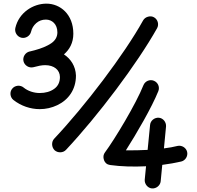

<svg xmlns="http://www.w3.org/2000/svg" viewBox="-20 -826 1098 1070"><path d="M403.3 -404.8C401.4 -458 374 -498 336.4 -522.9C367.2 -549.8 388.7 -586.9 388.7 -638.2C388.7 -746.6 315.4 -805.7 238.8 -805.7C165 -805.7 85 -756.3 65.4 -669.9C60.1 -646 75.7 -621.1 99.6 -615.7C123 -610.4 147.9 -626 153.3 -649.9C157.7 -668 167 -684.1 182.1 -697.3C197.3 -710.4 214.8 -716.8 235.8 -716.8C269.5 -716.8 299.8 -691.9 299.8 -645.5C299.8 -620.6 288.1 -600.1 265.1 -584.5C241.7 -568.8 210.9 -556.2 172.9 -545.9C163.6 -543.9 155.8 -541.5 147.9 -539.6L145 -539.1C121.1 -533.7 105.5 -508.8 110.8 -485.4C116.2 -461.4 141.1 -445.8 165 -451.2C176.3 -453.6 188.5 -456.5 202.1 -460C213.4 -461.9 223.1 -462.9 231.4 -462.9C281.7 -462.9 313.5 -436 314 -397C314 -368.2 303.2 -345.7 281.7 -330.6C260.3 -315.4 233.4 -307.6 201.2 -307.6C169.4 -307.6 135.3 -318.4 111.3 -338.4C93.3 -353.5 63.5 -351.1 48.3 -332C32.7 -314 35.6 -284.2 54.7 -269C97.2 -235.4 149.9 -217.8 201.2 -217.8C235.4 -217.8 268.1 -225.1 298.8 -239.7C360.8 -269 403.3 -326.2 403.3 -404.8ZM284.2 11.2C301.8 27.3 332 26.9 348.1 8.8C525.4 -180.2 744.1 -470.2 855.5 -668.9C867.2 -689.9 859.4 -717.8 838.4 -729.5C828.1 -735.4 816.9 -736.3 804.7 -732.9C792.5 -729.5 783.2 -722.2 777.3 -711.9C672.9 -523.4 453.6 -234.9 281.7 -52.7C265.6 -35.2 267.1 -5.9 284.2 11.2ZM865.2 -169.9C841.3 -171.9 818.4 -153.8 816.4 -129.9L802.7 9.3C762.2 11.7 720.7 12.2 681.6 11.7C741.2 -82 824.7 -225.1 862.3 -317.9C871.6 -340.8 860.4 -366.7 837.4 -376C814.5 -385.3 788.6 -374 779.3 -351.1C738.3 -247.6 619.6 -50.3 564.9 23.4C557.1 33.7 554.7 45.9 557.6 59.1C560.5 72.3 566.9 82 577.1 88.4C581.1 90.3 591.3 93.8 595.2 93.8C654.3 102.1 724.1 104 793.9 100.6L786.6 175.3C784.7 199.2 803.2 222.2 826.7 224.1C850.6 226.1 873.5 207.5 875.5 184.1L884.3 92.8C922.9 87.9 958 81.5 989.7 74.2C1013.2 68.8 1028.3 43.9 1022.9 20.5C1017.6 -2.9 992.7 -18.1 969.2 -12.7C947.3 -7.3 922.4 -2.4 893.6 1L905.3 -121.1C907.2 -145 889.2 -168 865.2 -169.9Z"/></svg>

Font: Mikhak
Style: Bold
Weight: 700
Designer: Amin Abedi
Version: Version 3.2